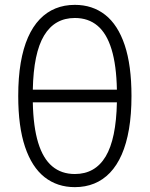

<svg xmlns="http://www.w3.org/2000/svg" viewBox="-20 -755 616 790"><path d="M288 15Q215.5 15 163.2 -26.2Q111 -67.5 83 -150.8Q55 -234 55 -360Q55 -436 65.2 -496.2Q75.5 -556.5 95.2 -601.2Q115 -646 143.5 -675.8Q172 -705.5 208.2 -720.2Q244.5 -735 288 -735Q360.5 -735 412.8 -694Q465 -653 493 -569.8Q521 -486.5 521 -360Q521 -284.5 510.8 -224.2Q500.5 -164 480.8 -119Q461 -74 432.5 -44.2Q404 -14.5 367.8 0.2Q331.5 15 288 15ZM288 -39Q371.5 -39 414.8 -111.2Q458 -183.5 461 -334H115Q117 -233.5 137 -168Q157 -102.5 194.8 -70.8Q232.5 -39 288 -39ZM115 -386H461Q459 -486.5 439 -552Q419 -617.5 381.2 -649.2Q343.5 -681 288 -681Q205 -681 161.5 -609Q118 -537 115 -386Z"/></svg>

Font: Geologica Cursive Thin
Style: Regular
Weight: 250
Designer: Sindre Bremnes, Frode Helland
Foundry: Monokrom Skriftforlag AS
Version: Version 1.010;gftools[0.9.28]